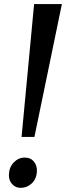

<svg xmlns="http://www.w3.org/2000/svg" viewBox="-20 -896 318 926"><path d="M144.5 -876.5H278.5L146 -235.5H84ZM23 -54Q24 -89.5 46.5 -112.8Q69 -136 99 -136Q128 -136 143.2 -117.2Q158.5 -98.5 158 -71.5Q157 -34.5 134 -12.2Q111 10 79 10Q55.5 10 38.8 -7.8Q22 -25.5 23 -54Z"/></svg>

Font: Merriweather 60pt SemiBold
Style: Italic
Weight: 600
Italic angle: -7.8°
Version: Version 2.101